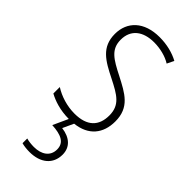

<svg xmlns="http://www.w3.org/2000/svg" viewBox="-251 -581 863 863"><g transform="rotate(45 180.5 -149.5)"><path d="M261 143C261 97 230 67 175 60L199 8C281 -1 323 -53 323 -130C323 -220 264 -249 191 -287C120 -323 80 -346 80 -407C80 -471 125 -505 195 -505C233 -505 274 -495 302 -477L318 -510C285 -528 243 -539 196 -539C97 -539 43 -484 43 -407C43 -323 99 -292 175 -254C244 -219 285 -196 285 -130C285 -64 248 -25 168 -25C120 -25 73 -40 37 -63V-22C66 -6 111 10 167 10L134 82C191 85 227 100 227 144C227 187 193 210 145 210C129 210 111 208 97 204V234C111 238 130 240 147 240C217 240 261 203 261 143Z"/></g></svg>

Font: Noto Sans Gurmukhi Condensed ExtraLight
Style: Regular
Weight: 200
Width: 3
Designer: Jelle Bosma - Monotype Design Team
Foundry: Monotype Imaging Inc.
Version: Version 2.004